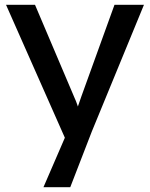

<svg xmlns="http://www.w3.org/2000/svg" viewBox="-20 -545 621 795"><path d="M160 230 266 -15 267 67 5 -525H125L289 -139Q294 -129 301 -108.5Q308 -88 313 -68L287 -62Q295 -83 302.5 -104Q310 -125 317 -146L454 -525H576L360 0L271 230Z"/></svg>

Font: Lexend Medium
Style: Regular
Weight: 500
Designer: Bonnie Shaver-Troup, Thomas Jockin
Foundry: Lexend
Version: Version 1.005